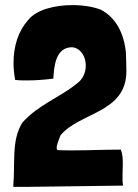

<svg xmlns="http://www.w3.org/2000/svg" viewBox="-20 -731 541 752"><path d="M78 1 458 -4C461 -4 462 -4 462 -5C460 -13 460 -20 460 -27C460 -34 460 -42 460 -49C460 -62 461 -76 461 -90C461 -110 460 -129 453 -145C386 -145 329 -142 265 -142C246 -142 227 -142 206 -143C203 -144 202 -147 202 -152C202 -165 213 -191 217 -201C292 -292 475 -288 475 -452C475 -476 474 -503 473 -526C466 -598 435 -662 375 -693C347 -704 307 -711 264 -711C196 -711 122 -694 89 -651C52 -609 33 -551 33 -485C33 -464 35 -442 39 -420V-418H40C55 -416 71 -416 86 -416C116 -416 149 -418 188 -423H189V-425C192 -473 198 -546 263 -546C297 -542 316 -509 316 -474C316 -447 304 -419 280 -403C211 -347 131 -322 67 -250C24 -180 40 -92 32 -2C32 -1 32 0 33 1Z"/></svg>

Font: HEYCLAY
Style: Regular
Weight: 400
Designer: Marcelo Magalhaes
Foundry: Marcelo Magalhães
Version: Version 1.300;hotconv 1.0.109;makeotfexe 2.5.65596